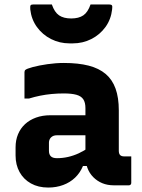

<svg xmlns="http://www.w3.org/2000/svg" viewBox="-20 -833 640 863"><path d="M514 -337Q514 -314 514 -291.5Q514 -269 514 -246Q514 -223 514 -200Q514 -177 514 -155Q514 -149 515.5 -144Q517 -139 520 -136Q523 -133 527.5 -131.5Q532 -130 539 -130Q542 -130 544.5 -130Q547 -130 550 -130H570Q570 -100 570 -70.5Q570 -41 570 -11Q570 -6 567 -3Q564 0 559 0Q554 0 531.5 0Q509 0 492 0Q463 0 440 -9.5Q417 -19 399.5 -36.5Q382 -54 373 -78Q364 -102 364 -131Q364 -161 364 -191Q364 -221 364 -251Q364 -268 364 -283.5Q364 -299 364 -315Q364 -331 364 -347Q364 -372 354.5 -386.5Q345 -401 323.5 -407Q302 -413 267 -413Q239 -413 212.5 -410.5Q186 -408 161 -403Q136 -398 110 -390H90Q90 -419 90 -449.5Q90 -480 90 -508Q90 -512 91 -514.5Q92 -517 93 -518Q99 -524 127 -531.5Q155 -539 193 -544.5Q231 -550 267 -550Q332 -550 378.5 -538Q425 -526 455 -500.5Q485 -475 499.5 -434.5Q514 -394 514 -337ZM200 -155Q200 -139 208.5 -130.5Q217 -122 236 -122Q261 -122 285.5 -127.5Q310 -133 334 -144Q358 -155 382 -172V-87H353Q340 -56 317.5 -34.5Q295 -13 264 -1.5Q233 10 197 10Q152 10 119 -8.5Q86 -27 68 -59.5Q50 -92 50 -134V-171Q50 -203 61 -229.5Q72 -256 92.5 -275Q113 -294 142 -304.5Q171 -315 207 -315Q242 -315 275.5 -315Q309 -315 339 -315Q369 -315 395 -315Q404 -315 408.5 -297.5Q413 -280 414 -259Q415 -238 415 -225Q385 -225 355.5 -225Q326 -225 296 -225Q266 -225 236 -225Q227 -225 220.5 -222.5Q214 -220 209 -215Q205 -211 202.5 -205Q200 -199 200 -192ZM300 -750Q334 -750 354.5 -764Q375 -778 387 -813Q408 -813 428.5 -813Q449 -813 470 -813Q480 -813 483 -809Q486 -805 484 -791Q479 -746 454 -711.5Q429 -677 390.5 -657.5Q352 -638 307 -638H293Q248 -638 209.5 -657.5Q171 -677 146 -711.5Q121 -746 116 -791Q115 -805 117.5 -809Q120 -813 130 -813Q151 -813 171.5 -813Q192 -813 213 -813Q225 -778 245.5 -764Q266 -750 300 -750Z"/></svg>

Font: Recursive Monospace ExtraBold
Style: Regular
Weight: 800
Version: Version 1.047